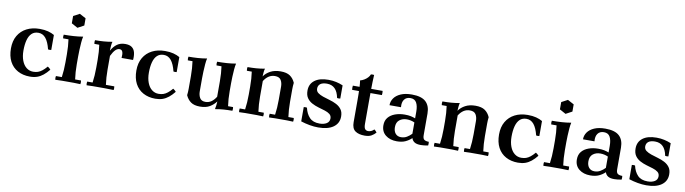

<svg xmlns="http://www.w3.org/2000/svg" viewBox="-33 -1278 6752 1892"><g transform="rotate(10 3343.5 -332.5)"><path d="M274 15Q205 15 152.5 -13.5Q100 -42 71.5 -96Q43 -150 43 -227Q43 -302 74 -355Q105 -408 160.5 -436.5Q216 -465 290 -465Q338 -465 374 -455.5Q410 -446 437 -430V-280Q421 -277 405 -280Q387 -353 357.5 -389Q328 -425 284 -425Q243 -425 217.5 -401Q192 -377 180 -332.5Q168 -288 168 -227Q168 -170 184.5 -127Q201 -84 230.5 -61Q260 -38 298 -38Q324 -38 345 -45Q366 -52 387 -68.5Q408 -85 432 -113Q441 -108 448 -101.5Q455 -95 462 -87Q434 -52 406 -29.5Q378 -7 346.5 4Q315 15 274 15Z M778 -35Q782 -17 778 2Q744 0 712.5 0Q681 0 653 0Q625 0 593.5 0Q562 0 527 2Q523 -17 527 -35H586Q591 -71 593.5 -107.5Q596 -144 596 -185V-265Q596 -346 586 -413H532Q528 -432 532 -450Q580 -450 628.5 -453Q677 -456 724 -464Q718 -441 715 -404.5Q712 -368 710.5 -330.5Q709 -293 709 -265V-185Q709 -144 711.5 -107.5Q714 -71 719 -35ZM653 -680 716 -646V-574L653 -540L591 -574V-647Z M840 2Q836 -17 840 -35H894Q899 -71 901.5 -107.5Q904 -144 904 -185V-265Q904 -346 894 -413H845Q841 -432 845 -450Q891 -450 931.5 -453Q972 -456 1017 -464Q1012 -449 1010 -425Q1008 -401 1007 -373L1017 -323V-185Q1017 -144 1019.5 -107.5Q1022 -71 1027 -35H1111Q1115 -17 1111 2Q1056 0 1022.5 0Q989 0 961 0Q933 0 903 0Q873 0 840 2ZM1133 -323Q1137 -362 1129.5 -383.5Q1122 -405 1099 -405Q1077 -405 1057.5 -385.5Q1038 -366 1017 -323L1007 -373Q1031 -417 1064 -441Q1097 -465 1146 -465Q1189 -465 1212.5 -447.5Q1236 -430 1244 -398Q1252 -366 1248 -323Z M1529 15Q1460 15 1407.5 -13.5Q1355 -42 1326.5 -96Q1298 -150 1298 -227Q1298 -302 1329 -355Q1360 -408 1415.5 -436.5Q1471 -465 1545 -465Q1593 -465 1629 -455.5Q1665 -446 1692 -430V-280Q1676 -277 1660 -280Q1642 -353 1612.5 -389Q1583 -425 1539 -425Q1498 -425 1472.5 -401Q1447 -377 1435 -332.5Q1423 -288 1423 -227Q1423 -170 1439.5 -127Q1456 -84 1485.5 -61Q1515 -38 1553 -38Q1579 -38 1600 -45Q1621 -52 1642 -68.5Q1663 -85 1687 -113Q1696 -108 1703 -101.5Q1710 -95 1717 -87Q1689 -52 1661 -29.5Q1633 -7 1601.5 4Q1570 15 1529 15Z M2127 -110 2137 -65Q2112 -31 2074 -8Q2036 15 1976 15Q1917 15 1884 -9Q1851 -33 1833 -74Q1835 -89 1836 -106.5Q1837 -124 1837 -139V-265Q1837 -346 1827 -413H1780Q1776 -432 1780 -450Q1828 -450 1873 -453Q1918 -456 1964 -464Q1958 -441 1955 -404.5Q1952 -368 1950.5 -330.5Q1949 -293 1949 -265V-133Q1949 -95 1965 -67.5Q1981 -40 2021 -40Q2054 -40 2080 -58Q2106 -76 2127 -110ZM2299 -37Q2303 -19 2299 0Q2252 0 2211.5 3Q2171 6 2127 14Q2131 -2 2133.5 -24.5Q2136 -47 2137 -65L2127 -110V-265Q2127 -346 2117 -413H2067Q2063 -432 2067 -450Q2116 -450 2162 -453Q2208 -456 2254 -464Q2248 -441 2245 -404.5Q2242 -368 2240.5 -330.5Q2239 -293 2239 -265V-185Q2239 -105 2249 -37Z M2366 2Q2362 -17 2366 -35H2420Q2425 -71 2427.5 -107.5Q2430 -144 2430 -185V-265Q2430 -346 2420 -413H2371Q2367 -432 2371 -450Q2417 -450 2457.5 -453Q2498 -456 2543 -464Q2538 -449 2536 -426.5Q2534 -404 2533 -385L2543 -340V-185Q2543 -144 2545.5 -107.5Q2548 -71 2553 -35H2607Q2611 -17 2607 2Q2575 0 2545 0Q2515 0 2487 0Q2459 0 2429 0Q2399 0 2366 2ZM2666 2Q2662 -17 2666 -35H2720Q2725 -71 2727.5 -107.5Q2730 -144 2730 -185V-317Q2730 -356 2713.5 -383Q2697 -410 2654 -410Q2619 -410 2591.5 -392Q2564 -374 2543 -340L2533 -385Q2557 -420 2599 -442.5Q2641 -465 2701 -465Q2762 -465 2795.5 -441.5Q2829 -418 2847 -376Q2845 -361 2844 -343.5Q2843 -326 2843 -311V-185Q2843 -144 2845.5 -107.5Q2848 -71 2853 -35H2907Q2911 -17 2907 2Q2875 0 2845 0Q2815 0 2787 0Q2759 0 2729 0Q2699 0 2666 2Z M3159 15Q3118 15 3073 7Q3028 -1 2985 -15V-158Q3001 -161 3017 -158Q3031 -97 3065.5 -61Q3100 -25 3165 -25Q3208 -25 3236 -42Q3264 -59 3264 -93Q3264 -120 3244.5 -135.5Q3225 -151 3194 -160.5Q3163 -170 3128.5 -180Q3094 -190 3063 -206.5Q3032 -223 3012.5 -251Q2993 -279 2993 -325Q2993 -391 3042 -428Q3091 -465 3179 -465Q3220 -465 3256.5 -457Q3293 -449 3325 -435V-303Q3309 -300 3293 -303Q3281 -365 3250.5 -395Q3220 -425 3171 -425Q3127 -425 3105 -408Q3083 -391 3083 -361Q3083 -334 3103.5 -318.5Q3124 -303 3156 -292Q3188 -281 3224 -271Q3260 -261 3292 -244.5Q3324 -228 3344 -201Q3364 -174 3364 -130Q3364 -62 3310.5 -23.5Q3257 15 3159 15Z M3624 15Q3564 15 3529.5 -9.5Q3495 -34 3495 -97V-310Q3495 -341 3494.5 -376Q3494 -411 3492.5 -446Q3491 -481 3486 -513Q3506 -518 3525.5 -529.5Q3545 -541 3560 -557Q3575 -573 3581 -590Q3597 -593 3613 -590Q3609 -520 3608.5 -450Q3608 -380 3608 -309V-99Q3608 -63 3619 -49Q3630 -35 3651 -35Q3666 -35 3681.5 -42Q3697 -49 3709 -62Q3717 -57 3723 -50Q3729 -43 3735 -35Q3717 -14 3691.5 0.5Q3666 15 3624 15ZM3425 -408Q3422 -429 3425 -450H3723Q3726 -429 3723 -408Z M3945 15Q3877 15 3833 -20Q3789 -55 3789 -118Q3789 -165 3814 -195.5Q3839 -226 3882.5 -242Q3926 -258 3979 -258Q4015 -258 4040 -252.5Q4065 -247 4085 -239V-198Q4049 -215 4007 -215Q3964 -215 3934 -191.5Q3904 -168 3904 -120Q3904 -79 3924 -55.5Q3944 -32 3979 -32Q4012 -32 4038 -47.5Q4064 -63 4085 -85L4093 -43Q4067 -18 4032 -1.5Q3997 15 3945 15ZM4197 -307V-90Q4197 -57 4212 -46Q4227 -35 4258 -35Q4261 -17 4258 2Q4239 6 4219.5 8Q4200 10 4184 10Q4143 10 4121.5 -4Q4100 -18 4093 -43L4085 -85V-306Q4085 -362 4067 -395Q4049 -428 4006 -428Q3965 -428 3944.5 -400Q3924 -372 3929 -323H3814Q3814 -362 3836.5 -394Q3859 -426 3903.5 -445.5Q3948 -465 4014 -465Q4110 -465 4153.5 -424.5Q4197 -384 4197 -307Z M4316 2Q4312 -17 4316 -35H4370Q4375 -71 4377.5 -107.5Q4380 -144 4380 -185V-265Q4380 -346 4370 -413H4321Q4317 -432 4321 -450Q4367 -450 4407.5 -453Q4448 -456 4493 -464Q4488 -449 4486 -426.5Q4484 -404 4483 -385L4493 -340V-185Q4493 -144 4495.5 -107.5Q4498 -71 4503 -35H4557Q4561 -17 4557 2Q4525 0 4495 0Q4465 0 4437 0Q4409 0 4379 0Q4349 0 4316 2ZM4616 2Q4612 -17 4616 -35H4670Q4675 -71 4677.5 -107.5Q4680 -144 4680 -185V-317Q4680 -356 4663.5 -383Q4647 -410 4604 -410Q4569 -410 4541.5 -392Q4514 -374 4493 -340L4483 -385Q4507 -420 4549 -442.5Q4591 -465 4651 -465Q4712 -465 4745.5 -441.5Q4779 -418 4797 -376Q4795 -361 4794 -343.5Q4793 -326 4793 -311V-185Q4793 -144 4795.5 -107.5Q4798 -71 4803 -35H4857Q4861 -17 4857 2Q4825 0 4795 0Q4765 0 4737 0Q4709 0 4679 0Q4649 0 4616 2Z M5158 15Q5089 15 5036.5 -13.5Q4984 -42 4955.5 -96Q4927 -150 4927 -227Q4927 -302 4958 -355Q4989 -408 5044.5 -436.5Q5100 -465 5174 -465Q5222 -465 5258 -455.5Q5294 -446 5321 -430V-280Q5305 -277 5289 -280Q5271 -353 5241.5 -389Q5212 -425 5168 -425Q5127 -425 5101.5 -401Q5076 -377 5064 -332.5Q5052 -288 5052 -227Q5052 -170 5068.5 -127Q5085 -84 5114.5 -61Q5144 -38 5182 -38Q5208 -38 5229 -45Q5250 -52 5271 -68.5Q5292 -85 5316 -113Q5325 -108 5332 -101.5Q5339 -95 5346 -87Q5318 -52 5290 -29.5Q5262 -7 5230.5 4Q5199 15 5158 15Z M5662 -35Q5666 -17 5662 2Q5628 0 5596.5 0Q5565 0 5537 0Q5509 0 5477.5 0Q5446 0 5411 2Q5407 -17 5411 -35H5470Q5475 -71 5477.5 -107.5Q5480 -144 5480 -185V-265Q5480 -346 5470 -413H5416Q5412 -432 5416 -450Q5464 -450 5512.5 -453Q5561 -456 5608 -464Q5602 -441 5599 -404.5Q5596 -368 5594.5 -330.5Q5593 -293 5593 -265V-185Q5593 -144 5595.5 -107.5Q5598 -71 5603 -35ZM5537 -680 5600 -646V-574L5537 -540L5475 -574V-647Z M5881 15Q5813 15 5769 -20Q5725 -55 5725 -118Q5725 -165 5750 -195.5Q5775 -226 5818.5 -242Q5862 -258 5915 -258Q5951 -258 5976 -252.5Q6001 -247 6021 -239V-198Q5985 -215 5943 -215Q5900 -215 5870 -191.5Q5840 -168 5840 -120Q5840 -79 5860 -55.5Q5880 -32 5915 -32Q5948 -32 5974 -47.5Q6000 -63 6021 -85L6029 -43Q6003 -18 5968 -1.5Q5933 15 5881 15ZM6133 -307V-90Q6133 -57 6148 -46Q6163 -35 6194 -35Q6197 -17 6194 2Q6175 6 6155.5 8Q6136 10 6120 10Q6079 10 6057.5 -4Q6036 -18 6029 -43L6021 -85V-306Q6021 -362 6003 -395Q5985 -428 5942 -428Q5901 -428 5880.5 -400Q5860 -372 5865 -323H5750Q5750 -362 5772.5 -394Q5795 -426 5839.5 -445.5Q5884 -465 5950 -465Q6046 -465 6089.5 -424.5Q6133 -384 6133 -307Z M6442 15Q6401 15 6356 7Q6311 -1 6268 -15V-158Q6284 -161 6300 -158Q6314 -97 6348.5 -61Q6383 -25 6448 -25Q6491 -25 6519 -42Q6547 -59 6547 -93Q6547 -120 6527.5 -135.5Q6508 -151 6477 -160.5Q6446 -170 6411.5 -180Q6377 -190 6346 -206.5Q6315 -223 6295.5 -251Q6276 -279 6276 -325Q6276 -391 6325 -428Q6374 -465 6462 -465Q6503 -465 6539.5 -457Q6576 -449 6608 -435V-303Q6592 -300 6576 -303Q6564 -365 6533.5 -395Q6503 -425 6454 -425Q6410 -425 6388 -408Q6366 -391 6366 -361Q6366 -334 6386.5 -318.5Q6407 -303 6439 -292Q6471 -281 6507 -271Q6543 -261 6575 -244.5Q6607 -228 6627 -201Q6647 -174 6647 -130Q6647 -62 6593.5 -23.5Q6540 15 6442 15Z"/></g></svg>

Font: Poltawski Nowy SemiBold
Style: Regular
Weight: 600
Version: Version 1.001;gftools[0.9.25]